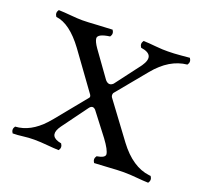

<svg xmlns="http://www.w3.org/2000/svg" viewBox="-83 -510 650 611"><g transform="rotate(20 242.5 -204.5)"><path d="M175.8 -340.8 236.8 -255.9Q250 -241.2 263.2 -253.9L328.1 -339.8Q358.4 -383.8 306.2 -391.1Q297.9 -402.8 306.2 -414.1Q323.7 -413.6 348.6 -411.1Q374 -408.7 390.1 -409.2Q409.2 -409.2 435.1 -411.6Q453.1 -413.6 462.9 -414.1Q471.2 -402.3 462.9 -391.1Q403.8 -385.3 356 -327.1L272 -225.1Q269 -217.3 272.9 -210.9L362.8 -89.8Q411.1 -25.4 468.8 -18.6Q471.7 -18.1 474.1 -18.1Q482.4 -6.3 474.1 4.9Q457 4.4 435.5 2.4Q410.6 0 390.1 0Q370.1 0 335.9 2.4Q307.1 4.4 291 4.9Q282.7 -6.8 291 -18.1Q318.4 -22.5 318.4 -34.2Q317.4 -48.3 293.9 -80.1L235.8 -155.8Q224.6 -167 214.8 -153.8L151.9 -67.9Q126 -31.7 160.6 -20.5Q166 -19 170.9 -18.1Q179.2 -6.3 170.9 4.9Q153.8 4.4 132.3 2.4Q107.4 0 86.9 0Q67.9 0 49.8 2.4Q31.2 4.9 15.1 4.9Q6.8 -6.8 15.1 -18.1Q65.9 -21 109.4 -68.4Q116.2 -75.7 122.1 -83L206.1 -186Q209 -190.9 201.2 -200.2L113.8 -320.8Q65.9 -385.7 19 -391.1Q10.7 -402.8 19 -414.1Q37.1 -413.6 61 -411.4Q85 -409.2 100.1 -409.2Q116.2 -409.2 151.9 -411.6Q184.6 -413.6 201.2 -414.1Q209.5 -402.3 201.2 -391.1Q161.6 -385.7 161.6 -371.1Q162.1 -360.4 175.8 -340.8Z"/></g></svg>

Font: Linux Libertine Display O
Style: Regular
Weight: 400
Designer: Philipp H. Poll
Foundry: Philipp H. Poll
Version: Version 5.0.9